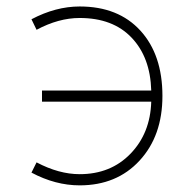

<svg xmlns="http://www.w3.org/2000/svg" viewBox="-20 -555 555 587"><path d="M108.4 -244.1V-278.3H442.4Q439.5 -379.9 382.3 -439.9Q325.2 -500 223.6 -500Q159.2 -500 91.8 -463.9L76.2 -496.1Q150.4 -535.2 223.6 -535.2Q341.8 -535.2 409.2 -461.4Q476.6 -387.7 476.6 -261.7Q476.6 -139.6 406.7 -64Q336.9 11.7 223.6 11.7Q149.4 11.7 76.2 -27.3L91.8 -58.6Q160.2 -22.5 223.6 -22.5Q318.4 -22.5 378.9 -85Q439.5 -147.5 442.4 -244.1Z"/></svg>

Font: Gen Shin Gothic ExtraLight
Style: Regular
Weight: 100
Designer: [Source Han Sans]
Ryoko NISHIZUKA  (kana & ideographs); Paul D. Hunt (Latin, Greek & Cyrillic); Wenlong ZHANG  (bopomofo
Version: Version 1.002.20150607